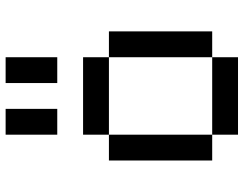

<svg xmlns="http://www.w3.org/2000/svg" viewBox="-111 -747 858 676"><g transform="rotate(-90 318.0 -409.0)"><path d="M181.8 -545.5V-454.5H454.5V-545.5ZM454.5 -454.5V-90.9H545.5V-454.5ZM90.9 -454.5V-90.9H181.8V-454.5ZM181.8 -90.9V0H454.5V-90.9ZM181.8 -818.2V-636.4H272.7V-818.2ZM363.6 -818.2V-636.4H454.5V-818.2Z"/></g></svg>

Font: Departure Mono
Style: Regular
Weight: 400
Monospace: yes
Designer: Helena Zhang
Version: Version 1.500;Glyphs 3.3.1 (3343)